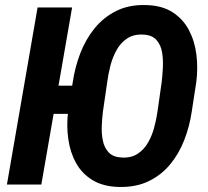

<svg xmlns="http://www.w3.org/2000/svg" viewBox="-20 -741 835 771"><path d="M269.5 -710.9 146 0H7.8L130.9 -710.9ZM317.9 -397 304.2 -283.7H141.6L155.8 -397ZM768.1 -410.6 750 -293Q741.2 -232.9 719.5 -177.5Q697.8 -122.1 662.1 -79.6Q626.5 -37.1 575.9 -12.9Q525.4 11.2 458 9.8Q394.5 8.3 351.8 -17.6Q309.1 -43.5 285.4 -86.4Q261.7 -129.4 254.2 -182.9Q246.6 -236.3 253.4 -292L272 -410.2Q280.8 -470.7 302.2 -526.6Q323.7 -582.5 359.6 -627Q395.5 -671.4 446.8 -697Q498 -722.7 565.9 -720.7Q630.4 -719.2 672.9 -691.9Q715.3 -664.6 738.8 -619.9Q762.2 -575.2 768.8 -520.8Q775.4 -466.3 768.1 -410.6ZM612.3 -292 629.4 -412.6Q632.3 -437.5 634 -469Q635.7 -500.5 630.9 -530.5Q626 -560.5 608.2 -580.6Q590.3 -600.6 555.2 -602.1Q516.6 -604 490.2 -586.4Q463.9 -568.8 447.8 -539.3Q431.6 -509.8 423.1 -476.1Q414.6 -442.4 410.6 -411.6L393.1 -291.5Q390.1 -266.1 388.7 -235.4Q387.2 -204.6 393.1 -176Q398.9 -147.5 416.7 -128.7Q434.6 -109.9 469.2 -108.4Q506.8 -106.4 532.5 -123.3Q558.1 -140.1 574.2 -168Q590.3 -195.8 599.1 -228.8Q607.9 -261.7 612.3 -292Z"/></svg>

Font: Roboto Condensed
Style: Bold Italic
Weight: 700
Italic angle: -12°
Designer: Christian Robertson
Foundry: Google
Version: Version 3.0